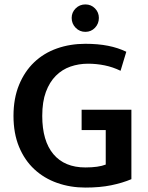

<svg xmlns="http://www.w3.org/2000/svg" viewBox="-20 -838 667 868"><path d="M366 -640Q423 -640 468.5 -631Q514 -622 551 -604L525 -518Q490 -535 453 -542.5Q416 -550 378 -550Q336 -550 298.5 -537Q261 -524 232.5 -495.5Q204 -467 187.5 -422.5Q171 -378 171 -314Q171 -201 221.5 -141Q272 -81 366 -81Q425 -81 458 -94V-250H349V-342H574V-28Q534 -11 483 -0.5Q432 10 366 10Q298 10 238.5 -11Q179 -32 135 -73Q91 -114 66 -174.5Q41 -235 41 -314Q41 -393 66 -454Q91 -515 134.5 -556.5Q178 -598 237.5 -619Q297 -640 366 -640ZM304 -757Q304 -782 322 -800Q340 -818 366 -818Q392 -818 409.5 -800Q427 -782 427 -757Q427 -731 409.5 -712.5Q392 -694 366 -694Q340 -694 322 -712.5Q304 -731 304 -757Z"/></svg>

Font: Mukta Mahee SemiBold
Style: Regular
Weight: 600
Designer: Shuchita Grover, Noopur Datye, Girish Dalvi, Yashodeep Gholap
Foundry: Ek Type
Version: Version 2.538;PS 1.000;hotconv 16.6.51;makeotf.lib2.5.65220;